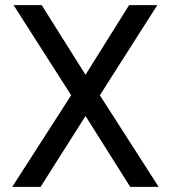

<svg xmlns="http://www.w3.org/2000/svg" viewBox="-20 -731 667 751"><path d="M314.5 -438.5 143.1 -710.9H33.2L258.3 -358.4L27.8 0H138.7L314.5 -277.3L489.3 0H600.6L370.6 -358.4L595.2 -710.9H484.9Z"/></svg>

Font: Dirooz FD
Style: FD
Weight: 400
Foundry: DejaVu fonts team - Redesigned by Saber Rastikerdar
Version: Version 0.2.1